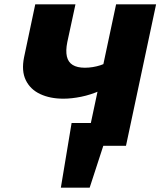

<svg xmlns="http://www.w3.org/2000/svg" viewBox="-20 -678 746 893"><path d="M263 195 313 -106H495L397 195ZM358 25 313 -106H451L418 25ZM380 0 520 -658H706L566 0ZM275 -219Q213 -219 167 -240.5Q121 -262 100 -305Q79 -348 92 -412L144 -658H331L293 -482Q285 -442 291 -415.5Q297 -389 318 -376Q339 -363 375 -363Q393 -363 411.5 -366Q430 -369 447 -374.5Q464 -380 475 -387L527 -309Q492 -277 447 -257Q402 -237 357.5 -228Q313 -219 275 -219Z"/></svg>

Font: Ysabeau Black
Style: Italic
Weight: 900
Italic angle: -12°
Version: Version 2.000;gftools[0.9.27.dev2+g8671c4b]